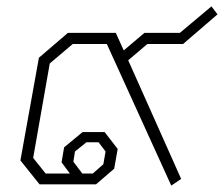

<svg xmlns="http://www.w3.org/2000/svg" viewBox="-20 -578 702 602"><path d="M442 -440 382 -389 548 -17 517 4 315 -440H208L136 -379L84 -83L123 -34H199L173 -69L181 -116L239 -164H308L349 -111L338 -49L281 0H104L44 -75L102 -397L193 -475H343L368 -420L433 -475H544L643 -558L662 -533L554 -440ZM210 -71 238 -34H271L304 -63L311 -103L289 -132H251L215 -103Z"/></svg>

Font: Chakra Petch ExtraLight
Style: Italic
Weight: 275
Italic angle: -10°
Designer: Katatrad Aksorn Co.,Ltd.
Foundry: Cadson Demak Co.,Ltd.
Version: Version 1.000; ttfautohint (v1.6)